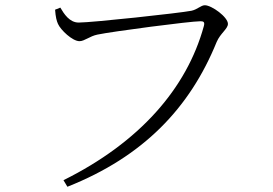

<svg xmlns="http://www.w3.org/2000/svg" viewBox="-20 -697 1040 732"><path d="M280 -611C245 -611 224 -644 210 -668L190 -660C192 -632 196 -617 201 -606C211 -583 256 -540 283 -540C302 -540 322 -559 351 -565C408 -577 705 -616 744 -616C755 -616 762 -614 757 -597C692 -360 512 -154 222 -10L237 15C527 -100 704 -286 806 -537C820 -570 849 -587 849 -606C849 -632 787 -677 761 -677C746 -677 733 -661 710 -656C664 -647 331 -611 280 -611Z"/></svg>

Font: Noto Serif SC Light
Style: Regular
Weight: 300
Designer: Ryoko NISHIZUKA 西塚涼子 (kana & ideographs); Frank Grießhammer (Latin, Greek & Cyrillic); Wenlong ZHANG 张文龙 (bopomofo); San
Foundry: Adobe
Version: Version 2.001;hotconv 1.1.0;makeotfexe 2.6.0